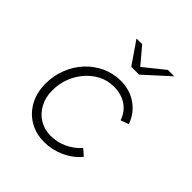

<svg xmlns="http://www.w3.org/2000/svg" viewBox="-191 -835 981 981"><g transform="rotate(45 300.0 -344.0)"><path d="M278 10Q218 10 171.5 -17.5Q125 -45 98.5 -94Q72 -143 72 -206Q72 -265 92.5 -316.5Q113 -368 149 -406.5Q185 -445 232.5 -467Q280 -489 334 -489Q399 -489 448.5 -455Q498 -421 520 -361L476 -345Q460 -392 422 -417.5Q384 -443 331 -443Q274 -443 226.5 -411Q179 -379 150 -325Q121 -271 121 -205Q121 -156 142 -117.5Q163 -79 198.5 -57.5Q234 -36 279 -36Q326 -36 368 -55.5Q410 -75 441 -110L475 -80Q439 -37 386.5 -13.5Q334 10 278 10ZM321 -577 238 -698H279L354 -609L465 -698H511L378 -577Z"/></g></svg>

Font: Red Hat Mono
Style: Italic
Weight: 300
Italic angle: -12°
Monospace: yes
Designer: Pentagram, MCKL
Foundry: Pentagram, MCKL
Version: Version 1.023